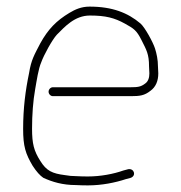

<svg xmlns="http://www.w3.org/2000/svg" viewBox="-20 -536 548 581"><path d="M140 -245H376C403.4 -245 417.2 -247 435 -261C451.5 -272.7 459 -291.3 459 -314C459 -319.3 458.7 -326.3 458 -335C458 -354.8 454 -374 449 -389.5C442.9 -408.5 418.3 -453.7 405 -465C367.1 -497.1 320.2 -516 251 -516C226 -516 207.3 -507.4 190 -497C150.9 -473.5 125.7 -448 102 -405C83.8 -369.9 74.4 -355 68 -315C57 -262.4 50 -208.6 50 -146C50 -93.2 57.2 -70.8 79 -34C90.3 -16.7 101 -4.7 111 2C138.1 14.6 170 24 209 24C221.7 24.7 234 25 246 25C288 25 329.1 16.6 361 6L376 2C393.2 -4.9 385.8 -27 368 -24L353 -20C323.9 -9.6 284.3 -2 246 -2C234 -2 222 -2.3 210 -3C198.7 -3 187.7 -4 177 -6C137.8 -10.9 120.5 -19.1 102 -49C82.6 -79.4 77 -101.2 77 -146.5C77 -188.5 80 -230.3 86.5 -266.5C91 -291.5 95.9 -327.2 105 -348C112.4 -369 137.9 -415.7 152 -431C176.1 -455.1 206 -489 252 -489C299.7 -489 326.3 -482 358 -464.5C385.1 -449.5 393.4 -444.1 408 -415C423.1 -384.9 431 -372.8 431 -335C431.7 -326.3 432 -319.3 432 -314C432 -301.7 428.9 -289.6 419 -283C406.5 -273.3 396.6 -272 376 -272H140C133.1 -272 127 -265.5 127 -258.5C127 -251.5 133.1 -245 140 -245Z"/></svg>

Font: Take Off
Style: Regular, Eh
Weight: 400
Foundry: Cannot Into Space Fonts
Version: Version 0.89